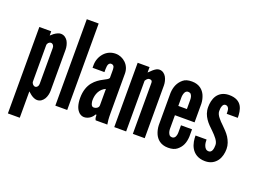

<svg xmlns="http://www.w3.org/2000/svg" viewBox="-129 -1040 2057 1534"><g transform="rotate(20 899.5 -273.5)"><path d="M40 -547H141V-511C158 -527 173 -539 193 -548C202 -553 212 -555 221 -555C249 -555 268 -539 281 -519C293 -498 299 -471 299 -448V-99C299 -76 293 -49 281 -29C268 -8 249 8 221 8C202 8 182 -3 167 -14C158 -21 150 -28 141 -36V188H40ZM141 -120C141 -104 156 -87 171 -87C186 -87 198 -101 198 -120V-427C198 -446 186 -460 171 -460C156 -460 141 -446 141 -427Z M375 0V-735H476V0Z M709 -417C709 -426 709 -440 706 -450C702 -460 694 -467 681 -467C664 -467 657 -454 654 -438C653 -430 652 -421 652 -412C652 -403 652 -394 652 -386H551V-409C551 -449 566 -485 590 -512C614 -539 648 -555 687 -555C720 -555 750 -542 773 -520C796 -498 810 -467 810 -431V-95C810 -46 813 -24 817 0H718C709 -11 709 -37 709 -44H702C697 -35 688 -22 674 -11C660 0 641 8 621 8C608 8 587 3 571 -17C554 -36 540 -70 540 -127C540 -188 558 -232 582 -262C606 -292 636 -311 661 -324C686 -337 705 -346 709 -357ZM709 -264C660 -243 639 -194 639 -142C639 -135 640 -123 644 -112C648 -100 655 -91 667 -91C690 -91 709 -105 709 -124Z M977 0H876V-547H977V-501C979 -502 983 -506 989 -512C1000 -523 1015 -538 1033 -548C1042 -553 1050 -555 1059 -555C1086 -555 1105 -539 1117 -519C1129 -498 1135 -471 1135 -448V0H1034V-433C1034 -454 1022 -457 1010 -457C999 -457 993 -451 986 -444C983 -440 980 -436 977 -431Z M1466 -196V-133C1463 -80 1447 -43 1411 -14C1393 1 1368 8 1335 8C1270 8 1237 -28 1221 -64C1212 -85 1206 -109 1205 -136V-411C1208 -464 1225 -503 1261 -533C1278 -548 1303 -555 1336 -555C1401 -555 1434 -519 1450 -484C1459 -463 1465 -440 1466 -414V-255H1299V-136C1300 -115 1306 -100 1315 -89C1320 -84 1327 -81 1336 -81C1355 -81 1364 -93 1368 -108C1371 -116 1372 -125 1372 -136V-196ZM1299 -334H1372V-411C1372 -432 1368 -447 1358 -459C1353 -464 1345 -467 1336 -467C1317 -467 1309 -454 1304 -439C1301 -431 1300 -422 1299 -411Z M1684 -407C1684 -420 1684 -436 1680 -449C1675 -461 1667 -471 1651 -471C1638 -471 1630 -461 1626 -449C1621 -437 1620 -420 1620 -407C1620 -390 1629 -372 1642 -356C1654 -340 1670 -324 1686 -309C1707 -288 1732 -264 1749 -237C1766 -209 1779 -178 1779 -142C1779 -107 1771 -70 1751 -42C1730 -13 1698 8 1650 8C1589 8 1553 -20 1533 -54C1513 -88 1509 -130 1509 -159H1603C1603 -144 1604 -123 1611 -107C1618 -90 1629 -76 1650 -76C1679 -76 1685 -110 1685 -142C1685 -175 1653 -208 1622 -239C1598 -262 1575 -283 1557 -310C1539 -337 1526 -367 1526 -407C1526 -439 1532 -476 1551 -505C1570 -533 1601 -554 1649 -555C1708 -556 1741 -534 1758 -505C1775 -476 1778 -438 1778 -407Z"/></g></svg>

Font: League Gothic
Style: Regular
Weight: 400
Designer: The League of Moveable Type
Version: Version 1.560;PS 001.560;hotconv 1.0.56;makeotf.lib2.0.21325